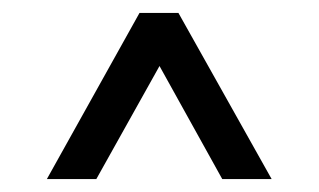

<svg xmlns="http://www.w3.org/2000/svg" viewBox="-20 -734 493 297"><path d="M323.8 -457 208.8 -664.2H244.8L129 -457H52.5L195.8 -714H256L400.2 -457Z"/></svg>

Font: Outfit Thin
Style: Regular
Weight: 100
Designer: Rodrigo Fuenzalida
Foundry: fragTYPE
Version: Version 1.100;gftools[0.9.27]